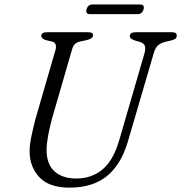

<svg xmlns="http://www.w3.org/2000/svg" viewBox="-20 -848 832 882"><path d="M527.5 -203.5 643.5 -602.5Q649.5 -624.5 645.5 -636.8Q641.5 -649 623 -655.5L601.5 -661.5Q589 -666 582.8 -670.2Q576.5 -674.5 576.5 -682Q576.5 -700 604 -700H770Q792 -700 792 -685Q792 -676 786.8 -671Q781.5 -666 765.5 -662L736 -655Q716.5 -649.5 704.5 -638.2Q692.5 -627 685.5 -601L567.5 -198Q536.5 -92 471 -39Q405.5 14 299 14Q205.5 14 160.8 -34Q116 -82 116 -153Q116 -182.5 124.8 -224.5Q133.5 -266.5 144 -305L235 -619Q239 -633 235.5 -643.8Q232 -654.5 218 -657.5L191.5 -663.5Q169.5 -670.5 169.5 -684Q170 -700 198 -700H386Q407.5 -700 407.5 -686Q407.5 -671 379 -664L347 -657Q332.5 -653.5 324 -645.5Q315.5 -637.5 311 -621L219.5 -305Q207 -258 200.5 -222Q194 -186 194 -158.5Q194 -94 230.2 -61Q266.5 -28 331 -28Q401 -28 451 -69.8Q501 -111.5 527.5 -203.5ZM377.5 -805Q383.5 -827.5 406 -827.5H623Q645.5 -827.5 639.5 -805Q633.5 -783 611 -783H394Q371.5 -783 377.5 -805Z"/></svg>

Font: Fraunces 9pt S050 Light
Style: Italic
Weight: 300
Italic angle: -16°
Version: Version 1.000; ttfautohint (v1.8.3)